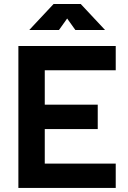

<svg xmlns="http://www.w3.org/2000/svg" viewBox="-20 -918 626 938"><path d="M69.8 0H545.4V-118.7H198.7V-287.6H457.5V-406.7H198.7V-574.7H545.4V-693.4H69.8ZM123 -771.5H268.1L308.1 -827.6L348.1 -771.5H493.2L374.5 -898.4H241.7Z"/></svg>

Font: Cascadia Mono NF
Style: Bold
Weight: 700
Monospace: yes
Designer: Aaron Bell
Foundry: Saja Typeworks
Version: Version 2404.023